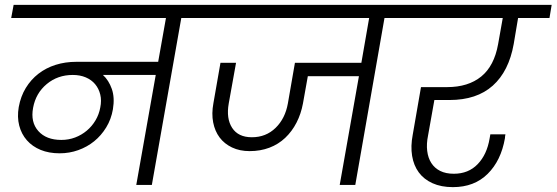

<svg xmlns="http://www.w3.org/2000/svg" viewBox="-20 -760 2287 789"><path d="M232 -185Q262 -185 288.5 -195Q315 -205 336.5 -223Q358 -241 372.5 -265.5Q387 -290 392 -318Q398 -347 392 -371.5Q386 -396 371 -414Q356 -432 332.5 -442Q309 -452 279 -452Q217 -452 172 -414.5Q127 -377 116 -317Q105 -258 137.5 -221.5Q170 -185 232 -185ZM36 -740H875L866 -686H725L604 0H540L620 -452H403Q427 -430 439.5 -394.5Q452 -359 444 -311Q437 -270 416.5 -236.5Q396 -203 367 -179.5Q338 -156 301.5 -143Q265 -130 225 -130Q181 -130 147 -144Q113 -158 90.5 -183.5Q68 -209 59 -244Q50 -279 57 -320Q65 -364 86 -398.5Q107 -433 138 -457Q169 -481 208.5 -493.5Q248 -506 294 -506H630L662 -686H26Z M817 -740H1710L1700 -686H1560L1440 0H1376L1455 -447H1245L1225 -335Q1217 -292 1198.5 -256Q1180 -220 1152 -193.5Q1124 -167 1087 -153Q1050 -139 1006 -139Q965 -139 933.5 -154Q902 -169 882.5 -195Q863 -221 856 -257Q849 -293 857 -336L886 -502H950L920 -335Q909 -273 934 -234.5Q959 -196 1015 -196Q1073 -196 1112.5 -234.5Q1152 -273 1163 -335L1192 -502H1465L1497 -686H807Z M1653 -740H2247L2238 -686H2109L2091 -579Q2071 -467 2005 -408Q1939 -349 1827 -349H1765L1739 -203Q1732 -169 1735.5 -140Q1739 -111 1752.5 -90Q1766 -69 1789 -57.5Q1812 -46 1845 -46Q1905 -46 1943 -85.5Q1981 -125 1992 -191L1995 -208H2057Q2056 -203 2055.5 -199Q2055 -195 2055 -192Q2039 -100 1984 -45.5Q1929 9 1841 9Q1793 9 1757.5 -7Q1722 -23 1701 -51.5Q1680 -80 1673.5 -119.5Q1667 -159 1676 -206L1710 -402H1817Q1904 -402 1957.5 -445.5Q2011 -489 2027 -579L2046 -686H1643Z"/></svg>

Font: SVN-Poppins Light
Style: Italic
Weight: 300
Italic angle: -10°
Designer: Ninad Kale (Devanagari), Jonny Pinhorn (Latin)
Foundry: Indian Type Foundry
Version: Version 3.002 2017; ttfautohint (v1.8.3)